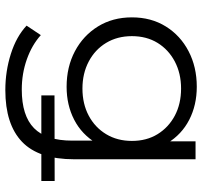

<svg xmlns="http://www.w3.org/2000/svg" viewBox="-39 -531 769 731"><g transform="rotate(90 345.5 -165.5)"><path d="M323 198.7Q251.3 198.7 185.2 177.7Q119.1 156.7 77.6 117.8L113.7 63.6Q151.4 97.5 205.8 116.8Q260.3 136.1 320.7 136.1Q420.8 136.1 468.1 89.3Q515.4 42.5 515.4 -55.5V-185.8L525.4 -275.8L518.2 -366.4V-525.5H586.4V-63.6Q586.4 71.6 519.8 135.2Q453.2 198.7 323 198.7ZM343.3 61.6V11.5L669 10.9V61.6ZM310.3 -34.6Q234.9 -34.6 175.1 -66.2Q115.3 -97.9 80.7 -154Q46.1 -210.2 46.1 -283.2Q46.1 -356.6 80.7 -412.2Q115.3 -467.9 175.1 -499Q234.9 -530.2 310.3 -530.2Q379.9 -530.2 435.8 -501.6Q491.7 -473 525.1 -418.2Q558.4 -363.4 558.4 -283.2Q558.4 -203.4 525.1 -147.8Q491.7 -92.2 435.8 -63.4Q379.9 -34.6 310.3 -34.6ZM317.1 -94.9Q375.4 -94.9 420.3 -118.8Q465.1 -142.6 490.8 -185.1Q516.5 -227.6 516.5 -283.2Q516.5 -339.1 490.8 -380.9Q465.1 -422.7 420.3 -446.6Q375.4 -470.4 317.1 -470.4Q259.7 -470.4 214.3 -446.6Q169 -422.7 143.3 -380.9Q117.6 -339.1 117.6 -283.2Q117.6 -227.6 143.3 -185.1Q169 -142.6 214.3 -118.8Q259.7 -94.9 317.1 -94.9Z"/></g></svg>

Font: Montserrat Alternates Thin
Style: Regular
Weight: 100
Designer: Julieta Ulanovsky
Foundry: Julieta Ulanovsky
Version: Version 9.000